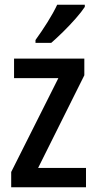

<svg xmlns="http://www.w3.org/2000/svg" viewBox="-20 -786 407 806"><path d="M341 0H27V-64L225 -458H39V-540H334V-470L140 -81H341ZM336 -757Q323 -737 298 -708.5Q273 -680 245 -652.5Q217 -625 195 -606H129V-618Q155 -654 179.5 -693Q204 -732 220 -766H336Z"/></svg>

Font: Noto Sans Ethiopic Condensed Medium
Style: Regular
Weight: 500
Width: 3
Designer: Monotype Design Team
Foundry: Monotype Imaging Inc.
Version: Version 2.102; ttfautohint (v1.8.4.7-5d5b)